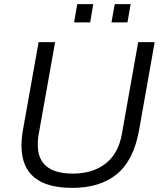

<svg xmlns="http://www.w3.org/2000/svg" viewBox="-20 -888 775 920"><path d="M335 -780.8 350.1 -868.2H426.8L412.1 -780.8ZM514.2 -780.8 529.8 -868.2H606L590.8 -780.8ZM326.2 12.2Q83 12.2 83 -189.9Q83 -225.6 90.8 -270L165 -686H244.1L167 -253.9Q161.1 -228 161.1 -193.8Q161.1 -56.2 329.1 -56.2Q424.8 -56.2 486.3 -104.5Q547.9 -152.8 564 -246.1L642.1 -686H721.2L646 -262.2Q620.1 -119.6 540 -53.7Q460 12.2 326.2 12.2Z"/></svg>

Font: Archivo Light
Style: Italic
Weight: 300
Italic angle: -10°
Designer: Hector Gatti
Foundry: Omnibus-Type
Version: Version 2.001